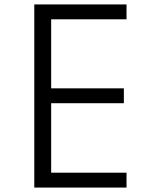

<svg xmlns="http://www.w3.org/2000/svg" viewBox="-20 -845 678 865"><path d="M134.5 0V-825H550V-758H210.5V-447H538V-380H210.5V-67H550V0Z"/></svg>

Font: Spartan Thin
Style: Regular
Weight: 400
Version: Version 1.004